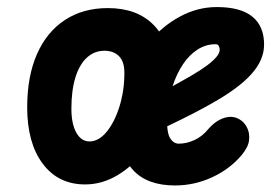

<svg xmlns="http://www.w3.org/2000/svg" viewBox="-20 -530 789 558"><path d="M227.5 6Q149 6 104 -54.5Q59 -115 59 -218Q59 -308 87.5 -372.8Q116 -437.5 168.8 -472Q221.5 -506.5 293.5 -506.5Q378.5 -506.5 426.8 -457.2Q475 -408 475 -317.5Q475 -253.5 454.8 -195.2Q434.5 -137 399.8 -91.8Q365 -46.5 320.5 -20.2Q276 6 227.5 6ZM240 -119Q267 -119 290 -147Q313 -175 327.2 -220.5Q341.5 -266 341.5 -318.5Q341.5 -351 325.8 -366.8Q310 -382.5 283.5 -382.5Q254.5 -382.5 232.8 -362.8Q211 -343 199.2 -305.2Q187.5 -267.5 187.5 -214Q187.5 -170 201.8 -144.5Q216 -119 240 -119ZM488.5 9Q407.5 9 366.5 -36Q325.5 -81 325.5 -167.5Q325.5 -235.5 348.8 -297Q372 -358.5 412 -406.5Q452 -454.5 503.2 -482Q554.5 -509.5 610 -509.5Q679 -509.5 713.2 -481.8Q747.5 -454 747.5 -400.5Q747.5 -378 738.2 -356.5Q729 -335 710.2 -314.2Q691.5 -293.5 663.5 -272.8Q635.5 -252 598 -231Q575 -217.5 540.5 -199.8Q506 -182 466 -163Q466.5 -154.5 467.8 -147.8Q469 -141 471 -135.5Q475 -125.5 482.2 -119Q489.5 -112.5 499.5 -112.5Q522.5 -112.5 545.2 -123Q568 -133.5 585 -154.5Q607.5 -180.5 633.8 -188Q660 -195.5 681.5 -179.5Q692 -172 699 -157Q706 -142 703.8 -122.2Q701.5 -102.5 682.5 -79.5Q648 -38.5 596.5 -14.8Q545 9 488.5 9ZM481.5 -279.5Q495.5 -287 509 -294.8Q522.5 -302.5 536.5 -310.5Q564 -326.5 582 -340Q600 -353.5 609.2 -364.8Q618.5 -376 618.5 -385Q618.5 -391.5 615.8 -396.5Q613 -401.5 606.5 -401.5Q578.5 -401.5 554.5 -386.2Q530.5 -371 512 -343.5Q493.5 -316 481.5 -279.5Z"/></svg>

Font: Edu AU VIC WA NT Pre
Style: Bold
Weight: 700
Designer: Tina and Corey Anderson, Eben Sorkin, Mirko Velimirovic
Foundry: Google for Education
Version: Version 1.001